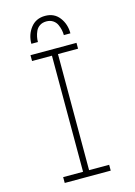

<svg xmlns="http://www.w3.org/2000/svg" viewBox="-131 -949 712 1016"><g transform="rotate(-15 225.0 -440.5)"><path d="M113 -757Q113 -807 141.8 -844Q170.5 -881 221 -881Q271 -881 299 -844.2Q327 -807.5 327 -757H291Q291 -771 288 -785.2Q285 -799.5 278 -815.2Q271 -831 256 -841Q241 -851 220 -851Q198.5 -851 183.5 -841Q168.5 -831 161.5 -815.2Q154.5 -799.5 151.8 -785.2Q149 -771 149 -757ZM345 -668H235V-32H345V0H93V-32H202V-668H93V-700H345Z"/></g></svg>

Font: League Mono Condensed Thin
Style: Regular
Weight: 100
Width: 1
Designer: Tyler Finck
Foundry: The League of Moveable Type / Tyler Finck
Version: Version 2.210